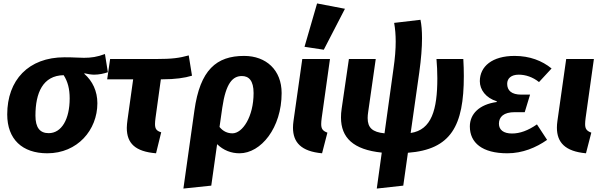

<svg xmlns="http://www.w3.org/2000/svg" viewBox="-20 -874 3500 1116"><path d="M471 -448C486 -444 512 -440 526 -440C556 -440 582 -446 607 -454L590 -560C545 -543 510 -538 468 -538C434 -538 415 -541 355 -541C145 -541 22 -408 22 -209C22 -65 109 17 255 17C430 17 546 -118 546 -274C546 -344 518 -403 470 -445ZM385 -302C385 -181 338 -100 263 -100C212 -100 186 -132 186 -202C186 -334 229 -435 350 -437C374 -400 385 -357 385 -302Z M925 -413C997 -413 1054 -421 1096 -434L1077 -552C1023 -537 982 -531 886 -531H620L603 -413H754L721 -177C719 -161 717 -145 717 -131C717 -41 766 7 887 17L917 -105C890 -113 881 -125 881 -153C881 -163 882 -174 884 -189L915 -413Z M1372 17C1497 17 1617 -131 1617 -333C1617 -467 1527 -549 1399 -549C1238 -549 1143 -468 1110 -232L1046 222L1208 205L1242 -36C1279 0 1324 17 1372 17ZM1454 -333C1454 -196 1390 -99 1331 -99C1303 -99 1277 -110 1256 -136L1272 -248C1293 -392 1333 -432 1386 -432C1426 -432 1454 -406 1454 -333Z M1898 -531H1737L1686 -171C1684 -157 1683 -144 1683 -132C1683 -46 1731 6 1852 17L1883 -103C1856 -113 1847 -125 1847 -153C1847 -163 1848 -174 1850 -189ZM1862 -585 1985 -823 1823 -854 1750 -602Z M2324 205 2351 14C2602 -5 2676 -143 2676 -432C2676 -463 2675 -497 2673 -531H2517C2520 -496 2522 -458 2522 -419C2522 -237 2489 -119 2367 -101L2417 -453C2428 -532 2433 -598 2433 -652C2433 -695 2430 -731 2424 -759L2271 -741C2277 -707 2280 -671 2280 -632C2280 -587 2276 -536 2267 -474L2215 -99C2144 -106 2117 -132 2117 -188C2117 -199 2118 -210 2120 -223L2164 -531H2008L1966 -243C1963 -225 1962 -207 1962 -191C1962 -74 2033 -4 2199 13L2170 222Z M3061 -324H3010C2953 -324 2928 -348 2928 -387C2928 -418 2951 -440 2995 -440C3035 -440 3077 -426 3113 -397L3186 -476C3131 -521 3059 -549 2971 -549C2841 -549 2769 -488 2769 -402C2769 -353 2803 -305 2868 -285L2867 -281C2766 -267 2711 -212 2711 -139C2711 -44 2783 17 2929 17C3017 17 3096 -16 3160 -61L3101 -151C3049 -115 3002 -98 2956 -98C2907 -98 2880 -119 2880 -155C2880 -195 2908 -222 2972 -222H3030Z M3432 -531H3271L3220 -171C3218 -157 3217 -144 3217 -132C3217 -46 3265 6 3386 17L3417 -103C3390 -113 3381 -125 3381 -153C3381 -163 3382 -174 3384 -189Z"/></svg>

Font: Fira Sans OT
Style: Bold Italic
Weight: 700
Italic angle: -8°
Designer: Carrois Corporate & Edenspiekermann
Foundry: Carrois Corporate GbR & Edenspiekermann AG
Version: Version 2.001